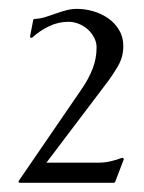

<svg xmlns="http://www.w3.org/2000/svg" viewBox="-20 -615 322 428"><path d="M195.3 -509.3Q195.3 -521 189.7 -531.5Q184.1 -542 175.3 -549.8Q166.5 -557.6 155.3 -562Q144 -566.4 132.8 -566.4Q109.9 -566.4 89.1 -556.4Q68.4 -546.4 51.8 -531.2L48.8 -530.3L46.9 -533.2L54.2 -571.3L56.6 -572.8Q68.8 -573.2 80.8 -576.9Q92.8 -580.6 104.2 -584.7Q115.7 -588.9 127.4 -592Q139.2 -595.2 151.9 -595.2Q169.9 -595.2 188.2 -589.8Q206.5 -584.5 221.4 -574Q236.3 -563.5 245.6 -547.9Q254.9 -532.2 254.9 -512.2Q254.9 -488.8 243.7 -469Q232.4 -449.2 218.8 -431.2L83.5 -252.4H199.7Q213.4 -252.4 226.3 -255.4Q239.3 -258.3 252 -263.2L254.9 -262.7L255.9 -259.8L236.3 -208.5Q235.8 -208.5 234.9 -208Q233.9 -207.5 233.4 -207.5H23.9L21.5 -208.5V-211.4L163.1 -418Q177.2 -438.5 186.3 -461.4Q195.3 -484.4 195.3 -509.3Z"/></svg>

Font: CAT Linz
Style: Regular
Weight: 400
Designer: Peter Wiegel
Foundry: Peter Wiegel
Version: Version 1.08